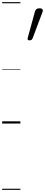

<svg xmlns="http://www.w3.org/2000/svg" viewBox="-20 -1145 417 1780"><path d="M254 -771Q239 -771 237 -778Q235 -785 237 -794L304 -1038Q307 -1051 317 -1059.5Q327 -1068 346 -1068Q367 -1068 373.5 -1058.5Q380 -1049 375 -1036L284 -794Q280 -783 273.5 -777Q267 -771 254 -771ZM0 605H169V615H0ZM0 -20H169V0H0ZM0 -505H169V-500H0ZM0 -1125H169V-1115H0Z"/></svg>

Font: Playwrite CU Guides
Style: Regular
Weight: 400
Designer: Veronika Burian, José Scaglione
Foundry: TypeTogether
Version: Version 1.003